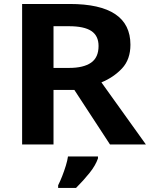

<svg xmlns="http://www.w3.org/2000/svg" viewBox="-20 -717 744 953"><path d="M89.8 -697.3H325.7Q627.4 -697.3 627.4 -495.1Q627.4 -421.9 585.7 -377.4Q543.9 -333 483.4 -308.1L704.1 0H525.9L349.1 -270.5H245.6V0H89.8ZM321.8 -586.9H245.6V-379.9H323.2Q394.5 -379.9 431.9 -405.8Q469.2 -431.6 469.2 -488.8Q469.2 -539.1 433.6 -563Q397.9 -586.9 321.8 -586.9ZM466.3 59.6V69.3Q454.1 104.5 424.3 141.6Q394.5 178.7 357.4 215.8H268.6V202.6Q278.3 183.6 288.6 157.5Q298.8 131.3 306.9 105Q314.9 78.6 317.4 59.6Z"/></svg>

Font: Lunasima
Style: Bold
Weight: 700
Designer: The DocRepair Project, Monotype Design Team
Foundry: Google
Version: Version 2.009